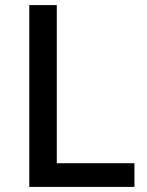

<svg xmlns="http://www.w3.org/2000/svg" viewBox="-20 -800 576 754"><path d="M95 -66H508V-159H203V-780H95Z"/></svg>

Font: Noto Sans Malayalam UI Medium
Style: Regular
Weight: 500
Designer: Jelle Bosma - Monotype Design Team
Foundry: Monotype Imaging Inc.
Version: Version 2.104